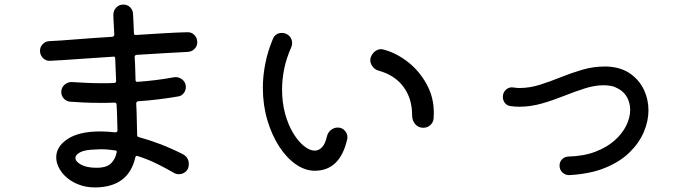

<svg xmlns="http://www.w3.org/2000/svg" viewBox="-20 -798 3040 840"><path d="M802 -571Q760 -569 701.5 -565.5Q643 -562 578 -558Q569 -557 569 -548Q571 -524 571.5 -499Q572 -474 573 -448Q573 -439 582 -440Q624 -443 664 -448Q704 -453 741 -460Q761 -463 777 -450.5Q793 -438 793 -417Q793 -402 783.5 -390Q774 -378 759 -376Q719 -369 674.5 -363.5Q630 -358 585 -355Q576 -354 576 -345Q578 -307 578.5 -272Q579 -237 580 -208Q580 -199 588 -198Q632 -186 679.5 -168Q727 -150 779 -124Q806 -110 806 -80Q806 -59 793 -47.5Q780 -36 763 -36Q751 -36 742 -41Q706 -62 666.5 -81.5Q627 -101 583 -115Q582 -116 579 -116Q573 -116 572 -109Q542 22 394 22Q355 22 320.5 8Q286 -6 262 -30.5Q238 -55 229 -86Q226 -98 226 -110Q226 -157 276 -190Q326 -223 419 -223Q434 -223 450.5 -222Q467 -221 484 -219Q494 -219 494 -228Q493 -253 492.5 -281Q492 -309 490 -340Q490 -349 481 -349Q464 -348 447 -348Q430 -348 414 -348Q379 -348 347 -349.5Q315 -351 288 -353Q271 -354 259.5 -366.5Q248 -379 248 -395Q248 -415 262.5 -427.5Q277 -440 295 -439Q327 -437 358.5 -435.5Q390 -434 421 -434Q435 -434 450 -434Q465 -434 479 -435Q488 -435 488 -444Q487 -469 486 -493.5Q485 -518 484 -542Q484 -552 475 -550Q393 -545 319 -539.5Q245 -534 199 -532Q181 -531 168 -544Q155 -557 155 -576Q155 -593 167 -605Q179 -617 195 -618Q241 -620 315 -626Q389 -632 471 -637Q480 -639 480 -647Q479 -673 477.5 -695Q476 -717 476 -734Q476 -752 488.5 -765Q501 -778 520 -778Q537 -778 549 -766.5Q561 -755 562 -738Q563 -721 564 -699.5Q565 -678 566 -653Q566 -644 575 -645Q638 -649 696 -652.5Q754 -656 799 -657Q818 -658 830.5 -645Q843 -632 843 -613Q843 -596 831 -584Q819 -572 802 -571ZM402 -64Q447 -64 466 -83.5Q485 -103 490 -130Q490 -131 490.5 -131.5Q491 -132 491 -133Q491 -140 483 -140Q463 -143 442 -144.5Q421 -146 399 -144Q352 -143 331 -132Q310 -121 310 -107Q310 -91 335 -77.5Q360 -64 402 -64Z M1357 -51Q1315 -51 1274.5 -79Q1234 -107 1201.5 -157Q1169 -207 1149.5 -273Q1130 -339 1130 -414Q1130 -465 1140.5 -519Q1151 -573 1174 -628Q1185 -654 1214 -654Q1224 -654 1232 -650Q1245 -644 1251.5 -633Q1258 -622 1258 -610Q1258 -601 1255 -593Q1233 -544 1223.5 -497.5Q1214 -451 1214 -407Q1214 -349 1227.5 -300Q1241 -251 1263 -215Q1285 -179 1310 -159Q1335 -139 1357 -139Q1375 -139 1389 -154Q1403 -169 1410 -200Q1414 -218 1427.5 -229Q1441 -240 1458 -240Q1476 -240 1488 -227Q1500 -214 1500 -198Q1500 -192 1499 -189Q1468 -51 1357 -51ZM1832 -239Q1810 -239 1796.5 -255Q1783 -271 1783 -294Q1783 -368 1744.5 -419Q1706 -470 1636 -489Q1618 -494 1607.5 -510.5Q1597 -527 1601 -544Q1606 -561 1619 -572Q1632 -583 1648 -583Q1651 -583 1659 -581Q1718 -565 1770 -522.5Q1822 -480 1852.5 -418Q1883 -356 1877 -280Q1876 -263 1863 -251Q1850 -239 1832 -239Z M2472 -32Q2454 -31 2441 -43Q2428 -55 2428 -74Q2428 -90 2439.5 -101.5Q2451 -113 2467 -113Q2535 -115 2585.5 -134.5Q2636 -154 2669.5 -184Q2703 -214 2720 -249Q2737 -284 2737 -317Q2737 -347 2723.5 -372Q2710 -397 2683 -411Q2669 -419 2653.5 -422Q2638 -425 2621 -425Q2582 -425 2538 -411Q2494 -397 2446.5 -378Q2399 -359 2350 -345Q2301 -331 2251 -331Q2233 -331 2213 -334Q2198 -336 2189 -347.5Q2180 -359 2180 -374Q2180 -394 2194.5 -406.5Q2209 -419 2228 -415Q2235 -414 2241 -413.5Q2247 -413 2254 -413Q2297 -413 2341.5 -427Q2386 -441 2433 -460Q2480 -479 2528 -493Q2576 -507 2625 -507Q2631 -507 2637 -507Q2643 -507 2649 -506Q2703 -501 2740.5 -473.5Q2778 -446 2797.5 -404.5Q2817 -363 2817 -315Q2817 -268 2796.5 -220Q2776 -172 2734 -131Q2692 -90 2627 -63.5Q2562 -37 2472 -32Z"/></svg>

Font: Kiwi Maru Medium
Style: Regular
Weight: 500
Designer: Hiroki-Chan
Version: Version 1.100